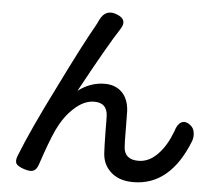

<svg xmlns="http://www.w3.org/2000/svg" viewBox="-55 -831 1025 921"><g transform="rotate(5 457.5 -370.5)"><path d="M619 30Q547 30 507 -10Q472 -44 469 -97Q467 -128 466 -201Q466 -255 465 -276Q462 -338 400 -338Q349 -338 300 -291Q257 -251 226 -186Q198 -125 162 -16Q153 11 137 17Q122 23 93 13.5Q64 4 55 -8Q46 -21 56 -47Q107 -177 215 -392Q318 -602 375 -702Q383 -716 390 -732Q417 -787 473 -764Q525 -743 495 -697Q440 -613 315 -383Q374 -428 443 -428Q495 -428 526.5 -396Q558 -364 561 -306Q562 -283 562 -228Q562 -159 564 -134Q568 -74 635 -74Q688 -74 731 -121Q769 -161 795 -230Q805 -265 824 -275Q845 -286 870 -265Q885 -253 888 -231Q891 -212 884 -191Q797 30 619 30Z"/></g></svg>

Font: GenSenRounded TW M
Style: Regular
Weight: 500
Version: Version 1.501;PS 1;hotconv 16.6.51;makeotf.lib2.5.65220